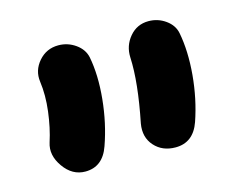

<svg xmlns="http://www.w3.org/2000/svg" viewBox="-61 -801 644 524"><g transform="rotate(-15 261.0 -539.0)"><path d="M377 -362.8Q339.8 -362.8 317.6 -387.7Q295.4 -412.6 301.8 -450.2Q324.2 -561.5 320.8 -631.8Q319.3 -665 340.3 -689.9Q361.3 -714.8 394 -714.8Q420.4 -714.8 441.9 -699.5Q463.4 -684.1 467.8 -661.1Q478 -608.4 472.2 -542Q466.3 -475.6 445.8 -416Q427.2 -362.8 377 -362.8ZM122.1 -362.8Q85.4 -362.8 61.3 -397Q37.1 -431.2 47.9 -464.8Q60.1 -502.4 65.7 -547.6Q71.3 -592.8 65.9 -631.8Q61.5 -664.1 83.5 -689.5Q105.5 -714.8 139.2 -714.8Q165.5 -714.8 187.3 -699.5Q209 -684.1 213.9 -661.1Q224.1 -608.9 217.5 -542Q210.9 -475.1 189.9 -416Q171.4 -362.8 122.1 -362.8Z"/></g></svg>

Font: Shantell Sans Irregular
Style: Bold
Weight: 700
Designer: Stephen Nixon, Anya Danilova, Shantell Martin
Foundry: Arrow Type
Version: Version 1.006;[9816181b4]